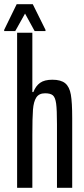

<svg xmlns="http://www.w3.org/2000/svg" viewBox="-43 -900 403 920"><path d="M39 -743H112V-459H117Q128 -488 149 -503Q170 -518 208 -518Q249 -518 269.5 -501Q290 -484 296.5 -446.5Q303 -409 303 -334V0H230V-305Q230 -374 226 -403.5Q222 -433 210.5 -443Q199 -453 173 -453Q144 -453 131 -433Q118 -413 115 -374.5Q112 -336 112 -253V0H39ZM-23 -751V-757L37 -880H114L175 -757V-751H123L77 -835L30 -751Z"/></svg>

Font: Saira Ultra Condensed Medium
Style: Regular
Weight: 500
Width: 1
Designer: Hector Gatti with collaboration of the Omnibus-Type team
Foundry: Omnibus-Type
Version: Version 1.001; ttfautohint (v1.8)